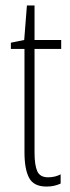

<svg xmlns="http://www.w3.org/2000/svg" viewBox="-20 -676 259 706"><path d="M157 -24Q170 -24 182 -27Q194 -30 203 -35V-1Q192 4 179.5 7Q167 10 151 10Q104 10 87 -22Q70 -54 70 -116V-496H20V-519L69 -529L79 -656H107V-529H205V-496H107V-115Q107 -69 117 -46.5Q127 -24 157 -24Z"/></svg>

Font: Noto Sans Lao ExtraCondensed ExtraLight
Style: Regular
Weight: 200
Width: 2
Designer: Monotype Design Team
Foundry: Monotype Imaging Inc.
Version: Version 2.003; ttfautohint (v1.8.4.7-5d5b)